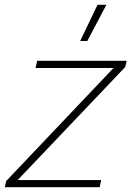

<svg xmlns="http://www.w3.org/2000/svg" viewBox="-28 -785 551 805"><path d="M390 0H-8L-2 -26L448 -500H121L128 -530H503L497 -504L46 -30H396ZM418 -765 338 -613H308L381 -765Z"/></svg>

Font: Be Vietnam Pro Variable Thin
Style: Italic
Weight: 100
Italic angle: -12°
Designer: Lam Bao, Tony Le, Vietanh Nguyen
Foundry: Yellow Type Foundry
Version: Version 1.002